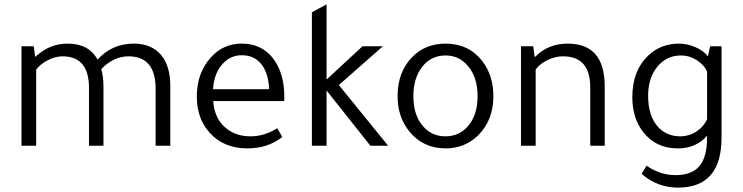

<svg xmlns="http://www.w3.org/2000/svg" viewBox="-20 -665 3390 876"><path d="M757 0H690V-260Q690 -408 566 -408Q499 -408 442 -350Q452 -315 452 -272V0H386V-264Q386 -408 265 -408Q233 -408 198.5 -390.5Q164 -373 145 -347V0H78V-454H134L140 -407H143Q206 -466 288 -466Q386 -466 425 -393Q491 -466 590 -466Q672 -466 716 -413Q757 -363 757 -272Z M1277 -204H953Q957 -131 1003.5 -87Q1050 -43 1124 -43Q1186 -43 1245 -80L1268 -40Q1202 12 1109 12Q1001 12 937 -59Q878 -123 878 -225Q878 -331 941 -402Q998 -466 1082 -466Q1183 -466 1236 -384Q1277 -320 1277 -226ZM952 -258H1208Q1205 -331 1172.5 -372Q1140 -413 1083 -413Q1029 -413 992.5 -370Q956 -327 952 -258Z M1727 -454 1526 -277 1751 0H1670L1470 -252V0H1403V-609L1470 -645V-302L1634 -454Z M2231 -226Q2231 -118 2163 -49Q2102 12 2013 12Q1910 12 1847 -66Q1794 -132 1794 -226Q1794 -336 1860 -404Q1920 -466 2013 -466Q2118 -466 2180 -387Q2231 -321 2231 -226ZM1866 -226Q1866 -139 1911 -88Q1951 -43 2012 -43Q2078 -43 2118.5 -93.5Q2159 -144 2159 -226Q2159 -312 2115 -364Q2075 -412 2013 -412Q1947 -412 1906.5 -360.5Q1866 -309 1866 -226Z M2739 0H2673V-266Q2673 -408 2549 -408Q2513 -408 2478 -391Q2443 -374 2424 -348V0H2357V-454H2413L2419 -406H2422Q2481 -466 2570 -466Q2739 -466 2739 -271Z M3210 -408 3220 -454H3272V-37Q3272 191 3073 191Q2979 191 2907 128L2930 91Q2992 134 3062 134Q3136 134 3171 93Q3206 52 3206 -37V-46Q3157 12 3072 12Q2973 12 2915 -62Q2865 -126 2865 -221Q2865 -341 2935 -409Q2993 -466 3078 -466Q3116 -466 3153.5 -449.5Q3191 -433 3210 -408ZM3206 -121V-338Q3193 -369 3159 -390.5Q3125 -412 3087 -412Q3021 -412 2979 -360.5Q2937 -309 2937 -228Q2937 -136 2983 -85Q3023 -43 3083 -43Q3123 -43 3156.5 -64.5Q3190 -86 3206 -121Z"/></svg>

Font: Tajawal
Style: Regular
Weight: 400
Designer: Boutros Fonts
Foundry: Created by Boutros International 2017
Version: Version 1.700